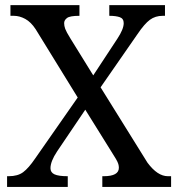

<svg xmlns="http://www.w3.org/2000/svg" viewBox="-20 -734 700 754"><path d="M651.9 0H381.8V-42H387.2Q446.8 -42 446.8 -75.2Q446.8 -82.5 444.6 -90.1Q442.4 -97.7 435.1 -110.1Q427.7 -122.6 414.1 -144L314.9 -303.2L204.1 -139.2Q178.2 -100.1 178.2 -73.2Q178.2 -56.6 194.1 -49.3Q210 -42 246.1 -42V0H7.8V-42H14.2Q49.8 -42 71 -57.9Q92.3 -73.7 118.2 -111.8L285.2 -351.1L120.1 -619.1Q101.6 -647.5 79.1 -659.7Q56.6 -671.9 34.2 -671.9H21V-713.9H292V-671.9Q254.4 -671.9 243.2 -663.3Q231.9 -654.8 231.9 -643.1Q231.9 -632.3 236.1 -620.8Q240.2 -609.4 255.9 -584L346.2 -438L440.9 -582Q465.8 -619.6 465.8 -643.1Q465.8 -661.1 450.4 -666.5Q435.1 -671.9 409.2 -671.9V-713.9H627.9V-671.9H619.1Q589.8 -671.9 568.6 -656.2Q547.4 -640.6 520 -600.1L375 -391.1L559.1 -95.2Q598.6 -42 639.2 -42H651.9Z"/></svg>

Font: Satisar Sharada
Style: Regular
Weight: 400
Designer: Vinodh Rajan & Sunil Mahnoori
Version: 2.2